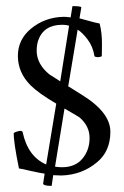

<svg xmlns="http://www.w3.org/2000/svg" viewBox="-20 -536 405 628"><path d="M217 -516Q245 -516 246 -512L240 -476Q249 -474 269.5 -468Q290 -462 306 -459Q314 -427 313.5 -390Q313 -353 313 -352Q307 -349 300 -349Q293 -349 289 -352Q284 -384 266.5 -407Q249 -430 234 -439L203 -253Q205 -253 206 -252Q211 -249 246 -227Q341 -169 341 -105Q341 -41 297 -5Q248 36 181 38Q169 38 154 37L149 72Q123 72 121 65L126 32Q111 30 78 22.5Q45 15 42 15Q24 -73 25 -101Q33 -106 45 -108Q53 -108 54 -104Q71 -24 131 2L164 -197Q106 -231 80 -257Q39 -298 38.5 -352Q38 -406 81 -442Q127 -480 189 -481Q198 -481 211 -479ZM191 -181 160 9Q171 11 183 11Q226 11 249.5 -17Q273 -45 273 -84.5Q273 -124 240 -152Q226 -161 191 -181ZM177 -270 206 -452Q195 -455 184 -455Q123 -455 105 -404Q100 -389 100 -370Q100 -327 141 -293Q155 -284 177 -270Z"/></svg>

Font: AMoshref-Naskh
Style: Naskh
Weight: 500
Version: Version 0.001